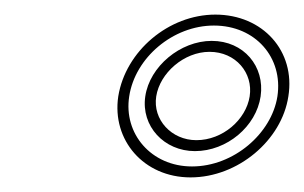

<svg xmlns="http://www.w3.org/2000/svg" viewBox="-20 -810 416 263"><path d="M142 -678C133 -618 177 -567 241 -567C306 -567 366 -618 375 -678C385 -740 340 -790 275 -790C211 -790 152 -740 142 -678ZM157 -678C165 -731 217 -775 273 -775C330 -775 368 -731 360 -678C352 -627 300 -582 243 -582C187 -582 149 -627 157 -678ZM179 -678C173 -637 205 -603 247 -603C291 -603 331 -637 337 -678C343 -719 314 -754 270 -754C227 -754 185 -719 179 -678ZM194 -678C199 -710 232 -739 267 -739C303 -739 327 -710 322 -678C317 -646 285 -618 249 -618C215 -618 189 -646 194 -678Z"/></svg>

Font: Ampere
Style: OuLnIta
Weight: 400
Version: Version 1